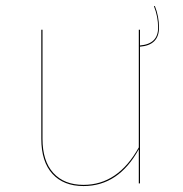

<svg xmlns="http://www.w3.org/2000/svg" viewBox="-20 -617 616 646"><path d="M451 -460V0H447V-115Q379 9 261 9Q194 9 156.5 -32Q119 -73 119 -150V-517H123V-150Q123 -75 159.5 -35Q196 5 261 5Q377 5 447 -121V-517H451V-464Q512 -469 512 -524Q512 -561 498 -596L501 -597Q515 -562 515 -524Q515 -465 451 -460Z"/></svg>

Font: FiraGO Four
Style: Regular
Weight: 100
Designer: bBox Type
Foundry: bBox Type GmbH
Version: Version 1.001